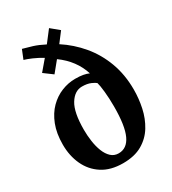

<svg xmlns="http://www.w3.org/2000/svg" viewBox="-218 -1023 1027 1148"><g transform="rotate(-30 295.0 -449.0)"><path d="M288.5 11Q203 11 145.8 -26Q88.5 -63 59.5 -125.8Q30.5 -188.5 30.5 -265.5Q30.5 -343 53 -400.5Q75.5 -458 113 -495.5Q150.5 -533 196.8 -551.5Q243 -570 290.5 -570Q322.5 -570 345.2 -565.8Q368 -561.5 384 -554Q351.5 -657 256 -726L197.5 -654.5L137.5 -699L197 -769Q165 -788.5 132 -802.8Q99 -817 80 -822L105 -884Q136 -876 170.5 -865.2Q205 -854.5 247.5 -832.5L307.5 -910.5L364 -864L312.5 -796.5Q386.5 -748.5 443 -681Q499.5 -613.5 531.2 -527.8Q563 -442 563 -339.5Q563 -277 549.8 -215Q536.5 -153 505.2 -101.8Q474 -50.5 421 -19.8Q368 11 288.5 11ZM295 -53.5Q352.5 -53.5 381.2 -115.5Q410 -177.5 410 -310.5Q410 -367 405 -414.5Q400 -462 394 -481Q386.5 -488.5 362.8 -499Q339 -509.5 303 -509.5Q252 -509.5 218 -454.5Q184 -399.5 184 -279.5Q184 -239.5 189.8 -199.5Q195.5 -159.5 208.5 -126.5Q221.5 -93.5 242.8 -73.5Q264 -53.5 295 -53.5Z"/></g></svg>

Font: Merriweather
Style: Bold
Weight: 700
Designer: Eben Sorkin
Foundry: Eben Sorkin
Version: Version 2.100; ttfautohint (v1.7.19-72a1) -l 8 -r 50 -G 200 